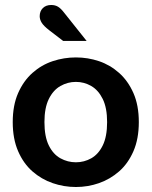

<svg xmlns="http://www.w3.org/2000/svg" viewBox="-20 -737 607 769"><path d="M284 12Q236 12 191 -3.5Q146 -19 110 -50.5Q74 -82 52.5 -131.5Q31 -181 31 -248Q31 -315 52.5 -364Q74 -413 110 -445Q146 -477 191 -492Q236 -507 284 -507Q332 -507 376.5 -492Q421 -477 457 -445Q493 -413 514.5 -364Q536 -315 536 -248Q536 -181 514.5 -131.5Q493 -82 457 -50.5Q421 -19 376.5 -3.5Q332 12 284 12ZM284 -87Q317 -87 345.5 -103Q374 -119 391.5 -154.5Q409 -190 409 -248Q409 -305 391.5 -340.5Q374 -376 345.5 -392.5Q317 -409 284 -409Q251 -409 222 -392.5Q193 -376 175.5 -340.5Q158 -305 158 -248Q158 -190 175.5 -154.5Q193 -119 222 -103Q251 -87 284 -87ZM233 -573 177 -616Q155 -633 147 -646Q139 -659 139 -672Q139 -692 151.5 -704.5Q164 -717 185 -717Q201 -717 212.5 -710Q224 -703 237 -686L327 -573Z"/></svg>

Font: Atkinson Hyperlegible Next SemiBold
Style: Regular
Weight: 600
Designer: Elliott Scott, Megan Eiswerth, Linus Boman, Theodore Petrosky, Letters from Sweden
Foundry: Applied Design Works, Letters from Sweden
Version: Version 2.001